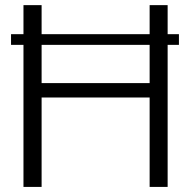

<svg xmlns="http://www.w3.org/2000/svg" viewBox="-20 -735 751 755"><path d="M23.4 -558.6V-600.6H72.3V-714.8H143.6V-600.6H568.4V-714.8H639.2V-600.6H683.6V-558.6H639.2V0H568.4V-351.6H143.6V0H72.3V-558.6ZM568.4 -558.6H143.6V-408.2H568.4Z"/></svg>

Font: Pontano Sans
Style: Regular
Weight: 400
Foundry: vernon adams
Version: 1.0